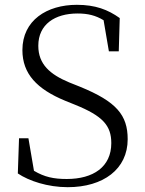

<svg xmlns="http://www.w3.org/2000/svg" viewBox="-20 -762 600 797"><path d="M261 15C409 15 510 -60 510 -184C510 -284 464 -340 312 -402L267 -420C188 -453 139 -495 139 -572C139 -661 208 -706 302 -706C345 -706 377 -698 410 -678L432 -549H473L477 -687C428 -722 376 -742 299 -742C175 -742 73 -678 73 -554C73 -455 134 -392 250 -344L292 -327C406 -281 442 -241 442 -168C442 -69 367 -19 257 -19C203 -19 165 -27 121 -53L98 -188H59L54 -42C100 -11 178 15 261 15Z"/></svg>

Font: Noto Serif CJK KR Light
Style: Regular
Weight: 300
Designer: Ryoko NISHIZUKA 西塚涼子 (kana & ideographs); Frank Grießhammer (Latin, Greek & Cyrillic); Wenlong ZHANG 张文龙 (bopomofo); San
Foundry: Adobe
Version: Version 2.001;hotconv 1.1.0;makeotfexe 2.6.0